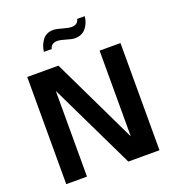

<svg xmlns="http://www.w3.org/2000/svg" viewBox="-166 -1087 1101 1215"><g transform="rotate(-20 384.0 -479.5)"><path d="M543.9 -959Q540 -915 513.7 -881.8Q487.3 -848.6 438.5 -848.6Q418.9 -848.6 382.8 -859.9Q346.7 -871.1 326.2 -871.1Q285.2 -871.1 276.4 -835H223.6Q228.5 -877.9 253.4 -911.6Q278.3 -945.3 326.2 -945.3Q346.7 -945.3 384.3 -934.1Q421.9 -922.9 442.4 -922.9Q484.4 -922.9 493.2 -959ZM698.2 0H488.3L210 -577.1V0H70.3V-721.7H280.3L557.6 -144.5V-721.7H698.2Z"/></g></svg>

Font: FreeUniversal
Style: Bold
Weight: 700
Version: Version 1.001